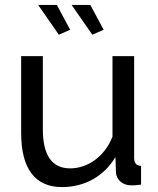

<svg xmlns="http://www.w3.org/2000/svg" viewBox="-20 -750 641 780"><path d="M232 10C323 10 402 -33 449 -112L451 -51C452 -20 478 3 513 3C524 3 533 3 553 0V-76C534 -77 525 -87 525 -108V-522H437V-195C406 -115 337 -66 265 -66C191 -66 154 -119 154 -226V-522H66V-209C66 -64 123 10 232 10ZM355 -609 401 -629 347 -730H271ZM219 -609 265 -629 211 -730H135Z"/></svg>

Font: Raleway Med
Style: Regular
Weight: 500
Designer: Matt McInerney, Pablo Impallari, Rodrigo Fuenzalida
Foundry: Matt McInerney, Pablo Impallari, Rodrigo Fuenzalida
Version: Version 3.00 July 28, 2015